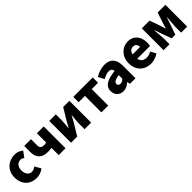

<svg xmlns="http://www.w3.org/2000/svg" viewBox="396 -2057 3545 3545"><g transform="rotate(-45 2168.0 -284.5)"><path d="M323 14C383 14 455 -4 511 -53L442 -170C413 -147 379 -130 343 -130C274 -130 222 -190 222 -285C222 -379 271 -439 350 -439C374 -439 396 -430 422 -409L505 -522C462 -559 408 -583 339 -583C180 -583 40 -473 40 -285C40 -96 163 14 323 14Z M910 0H1088V-569H910V-327C891 -322 874 -320 850 -320C783 -320 756 -349 756 -404V-569H579V-404C579 -243 677 -181 812 -181C859 -181 881 -183 910 -189Z M1232 0H1393L1533 -230C1551 -262 1579 -315 1598 -349H1602C1595 -279 1586 -204 1586 -148V0H1758V-569H1596L1457 -339C1440 -306 1410 -254 1392 -220H1389C1395 -289 1404 -365 1404 -421V-569H1232Z M2025 0H2203V-430H2368V-569H1860V-430H2025Z M2591 14C2654 14 2707 -15 2754 -57H2759L2771 0H2916V-323C2916 -501 2833 -583 2686 -583C2597 -583 2516 -553 2441 -508L2503 -391C2560 -423 2607 -441 2652 -441C2710 -441 2734 -414 2738 -368C2516 -344 2422 -279 2422 -159C2422 -64 2486 14 2591 14ZM2652 -124C2615 -124 2591 -140 2591 -173C2591 -213 2627 -246 2738 -260V-169C2712 -141 2688 -124 2652 -124Z M3311 14C3377 14 3455 -9 3514 -51L3455 -158C3414 -134 3376 -122 3335 -122C3263 -122 3209 -154 3193 -232H3527C3531 -246 3535 -277 3535 -309C3535 -464 3455 -583 3291 -583C3154 -583 3021 -469 3021 -285C3021 -96 3147 14 3311 14ZM3190 -349C3202 -416 3245 -447 3294 -447C3359 -447 3384 -405 3384 -349Z M3649 0H3804V-132C3804 -194 3791 -319 3786 -384H3790C3806 -335 3830 -270 3846 -221L3909 -49H4004L4065 -221C4081 -270 4105 -333 4121 -384H4126C4119 -319 4107 -194 4107 -132V0H4265V-569H4063L4001 -383C3988 -337 3975 -298 3962 -258H3957C3945 -298 3932 -337 3918 -383L3851 -569H3649Z"/></g></svg>

Font: Noto Sans HK Black
Style: Regular
Weight: 900
Designer: Ryoko NISHIZUKA 西塚涼子 (kana, bopomofo & ideographs); Paul D. Hunt (Latin, Greek & Cyrillic); Sandoll Communications 산돌커뮤니
Foundry: Adobe
Version: Version 2.004;hotconv 1.0.118;makeotfexe 2.5.65603